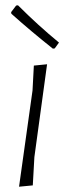

<svg xmlns="http://www.w3.org/2000/svg" viewBox="-20 -702 251 726"><path d="M48 -682Q124 -606 203 -541L187 -519L180 -518Q98 -583 23 -650L22 -656L41 -681ZM158 -459 110 -108 104 -1 52 4 103 -360 108 -454Z"/></svg>

Font: Alegreya Sans SC Light
Style: Italic
Weight: 300
Italic angle: -7°
Designer: Juan Pablo del Peral
Foundry: Huerta Tipografica
Version: Version 2.007